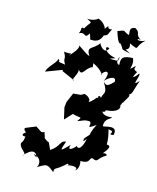

<svg xmlns="http://www.w3.org/2000/svg" viewBox="-135 -986 919 1124"><g transform="rotate(15 324.5 -424.5)"><path d="M428 -201C419 -197 411 -153 436 -195C437 -186 416 -102 388 -141C402 -142 335 -79 355 -136C311 -94 295 -69 324 -147C285 -144 302 -112 246 -76C215 -143 237 -102 198 -134C185 -182 189 -150 189 -168L169 -164L133 -188L77 -165C53 -158 90 -124 96 -146C65 -132 45 -104 113 -117C67 -122 98 -104 71 -71C69 -35 130 -20 97 -1C148 -61 172 -42 181 -12C190 -7 157 -26 161 -28C217 -14 206 31 196 42C252 8 251 8 297 45C296 10 303 37 373 -32C317 -13 402 -37 361 -9C366 -23 445 -27 416 2C445 -10 436 -64 432 -60C499 -55 476 -98 501 -92C536 -74 523 -102 574 -130C571 -152 520 -127 549 -138C549 -138 602 -194 559 -192C555 -195 564 -209 545 -281C602 -277 533 -249 582 -256C599 -323 518 -287 508 -290C503 -341 552 -345 545 -354C505 -348 476 -361 484 -387C469 -362 517 -373 492 -390C488 -365 495 -382 506 -386C538 -386 592 -403 574 -439C583 -432 578 -455 585 -452C602 -485 632 -516 592 -508C632 -505 622 -538 649 -602C599 -549 647 -628 635 -644C619 -620 586 -590 620 -648C576 -662 621 -684 598 -676C551 -631 598 -676 575 -721C514 -718 505 -706 508 -661C470 -666 512 -744 494 -682C437 -681 435 -680 477 -694C399 -708 395 -758 427 -740C408 -698 373 -740 369 -756C337 -709 291 -721 326 -666C305 -674 310 -672 252 -711C263 -687 205 -639 205 -629C224 -667 228 -646 176 -653C203 -602 176 -626 201 -581C131 -592 179 -583 156 -604C147 -571 107 -548 98 -511L196 -548L198 -540L276 -506C248 -496 302 -560 283 -577C316 -535 314 -587 358 -608C363 -611 363 -591 359 -632C417 -607 434 -565 420 -580C433 -611 479 -622 444 -546C458 -567 511 -601 508 -559C461 -507 458 -539 447 -541C488 -475 458 -483 454 -445C454 -460 413 -468 460 -404C422 -473 443 -436 391 -405C400 -427 370 -442 356 -445L336 -434L291 -430L266 -372L262 -340L278 -269L320 -314C372 -299 381 -316 355 -280C393 -292 391 -299 425 -298C453 -288 400 -238 471 -288C425 -201 460 -192 446 -221ZM306 -760C310 -765 356 -746 376 -805C406 -814 393 -817 414 -851C366 -842 409 -893 368 -840C381 -843 348 -890 315 -892C329 -894 293 -868 256 -875C296 -850 287 -872 254 -815C229 -822 246 -805 231 -779C273 -802 265 -750 295 -795ZM520 -759C551 -765 536 -800 535 -800C609 -767 560 -786 620 -838C565 -813 562 -849 594 -833C548 -863 583 -872 544 -894C495 -892 528 -840 514 -846C476 -859 498 -871 446 -850C454 -825 470 -777 482 -785C516 -749 479 -758 552 -742Z"/></g></svg>

Font: Asimov Aggro
Style: CondIt
Weight: 500
Designer: Google
Version: Version 2.000980; 2014